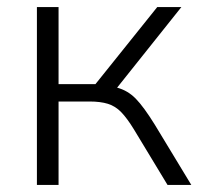

<svg xmlns="http://www.w3.org/2000/svg" viewBox="-20 -521 563 541"><path d="M84 0V-501H145V-284H249L423 -501H491L310 -274Q340 -266 362.5 -243Q385 -220 416 -170L519 0H452L357 -157Q338 -188 321.5 -205Q305 -222 284 -228.5Q263 -235 232 -235H145V0Z"/></svg>

Font: Mulish Light
Style: Regular
Weight: 300
Designer: Vernon Adams
Foundry: Vernon Adams
Version: Version 3.603; ttfautohint (v1.8.3)